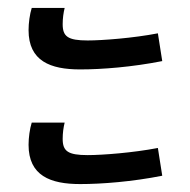

<svg xmlns="http://www.w3.org/2000/svg" viewBox="-20 -534 480 484"><path d="M182 -70C237 -70 313 -76 389 -91L378 -161C316 -149 238 -143 201 -143C151 -143 138 -153 138 -184C138 -199 140 -213 143 -225H60C55 -209 52 -187 52 -169C52 -91 107 -70 182 -70ZM52 -458C52 -380 107 -359 182 -359C237 -359 313 -365 389 -380L378 -450C316 -438 238 -432 201 -432C151 -432 138 -442 138 -473C138 -488 140 -502 143 -514H60C55 -498 52 -476 52 -458Z"/></svg>

Font: FiraGO Unicode
Style: Regular
Weight: 400
Designer: bBox Type
Foundry: bBox Type GmbH
Version: Version 1.001;PS 001.001;hotconv 1.0.88;makeotf.lib2.5.64775